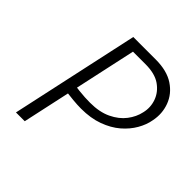

<svg xmlns="http://www.w3.org/2000/svg" viewBox="-177 -793 927 927"><g transform="rotate(45 286.5 -329.0)"><path d="M278 -235Q253 -235 222 -238Q191 -241 159 -245L169 -296Q191 -293 212 -290.5Q233 -288 253 -287Q273 -286 289 -286Q353 -286 398 -307.5Q443 -329 469 -363Q495 -397 503 -435Q513 -476 499 -515.5Q485 -555 448 -581Q411 -607 346 -607H261L129 0H69L212 -658H365Q442 -658 489.5 -626.5Q537 -595 555.5 -545Q574 -495 563 -441Q557 -405 536 -368.5Q515 -332 480 -302Q445 -272 394.5 -253.5Q344 -235 278 -235Z"/></g></svg>

Font: Ysabeau Infant Light
Style: Italic
Weight: 300
Italic angle: -12°
Designer: Christian Thalmann (Catharsis Fonts)
Version: Version 2.001;gftools[0.9.30]; featfreeze: ss01,ss02,lnum